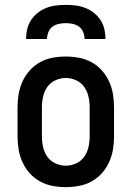

<svg xmlns="http://www.w3.org/2000/svg" viewBox="-20 -760 540 788"><path d="M250 8Q223 8 196 3Q169 -2 145 -15Q121 -28 102.5 -48.5Q84 -69 72.5 -94Q61 -119 56.5 -146Q52 -173 52 -200V-320Q52 -347 56.5 -374Q61 -401 72.5 -426Q84 -451 102.5 -471.5Q121 -492 145 -505Q169 -518 196 -523Q223 -528 250 -528Q277 -528 304 -523Q331 -518 355 -505Q379 -492 397.5 -471.5Q416 -451 427.5 -426Q439 -401 443.5 -374Q448 -347 448 -320V-200Q448 -173 443.5 -146Q439 -119 427.5 -94Q416 -69 397.5 -48.5Q379 -28 355 -15Q331 -2 304 3Q277 8 250 8ZM250 -80Q272 -80 292.5 -89.5Q313 -99 325.5 -116.5Q338 -134 343 -156Q348 -178 348 -200V-320Q348 -342 343 -364Q338 -386 325.5 -403.5Q313 -421 292.5 -430.5Q272 -440 250 -440Q228 -440 207.5 -430.5Q187 -421 174.5 -403.5Q162 -386 157 -364Q152 -342 152 -320V-200Q152 -178 157 -156Q162 -134 174.5 -116.5Q187 -99 207.5 -89.5Q228 -80 250 -80ZM87 -600Q87 -620 91.5 -640Q96 -660 107.5 -677.5Q119 -695 135 -707.5Q151 -720 170 -727.5Q189 -735 209.5 -737.5Q230 -740 250 -740Q270 -740 290.5 -737.5Q311 -735 330 -727.5Q349 -720 365 -707.5Q381 -695 392.5 -677.5Q404 -660 408.5 -640Q413 -620 413 -600H327Q327 -614 321.5 -628Q316 -642 304.5 -650.5Q293 -659 278.5 -662Q264 -665 250 -665Q236 -665 221.5 -662Q207 -659 195.5 -650.5Q184 -642 178.5 -628Q173 -614 173 -600Z"/></svg>

Font: Iosevka Term Curly Semibold
Style: Regular
Weight: 600
Designer: Belleve Invis
Foundry: Belleve Invis
Version: Version 32.3.0